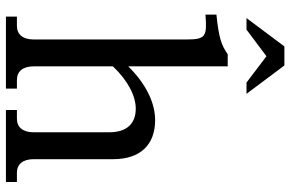

<svg xmlns="http://www.w3.org/2000/svg" viewBox="-190 -814 1003 664"><g transform="rotate(90 312.0 -481.5)"><path d="M209 -96V-370C259 -423 313 -449 355 -449C408 -449 437 -417 437 -357V-96C437 -59 420 -38 390 -38H360V0H609V-38H577C547 -38 530 -59 530 -96V-371C530 -466 479 -516 395 -516C339 -516 273 -488 209 -423V-767H167C136 -745 109 -736 30 -728V-690C106 -696 116 -691 116 -624V-96C116 -59 99 -38 69 -38H37V0H286V-38H256C226 -38 209 -59 209 -96ZM42 -832H82L174 -901L265 -832H304L206 -963H140Z"/></g></svg>

Font: LT Superior Serif Medium
Style: Regular
Weight: 500
Designer: Daniel Lyons
Foundry: LyonsType
Version: Version 2.120;FEAKit 1.0